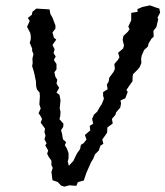

<svg xmlns="http://www.w3.org/2000/svg" viewBox="-20 -697 618 717"><path d="M237 -78 254 -96 259 -107 268 -125 279 -140 282 -156 292 -162 303 -176 297 -193 317 -210 315 -227 328 -235 324 -253 331 -269 343 -280 353 -298 360 -308 368 -328 365 -340V-353L382 -364L379 -381L386 -393L388 -407L403 -427L409 -439L407 -458L420 -473L426 -483L421 -500L440 -516L443 -528L438 -548L441 -563L457 -578L464 -588L459 -598L470 -621V-649L494 -653L493 -663L512 -671L540 -677L562 -669L575 -665L578 -650L568 -631L571 -626L564 -596L553 -582L554 -560L546 -553L535 -535L532 -523L518 -510L509 -489L507 -477L508 -462L502 -447L495 -438L477 -420L475 -409V-394L463 -377L452 -361L457 -354L448 -330L430 -322L432 -310L429 -295L414 -278L411 -268L398 -253L401 -236L381 -221L380 -202L377 -197L362 -176L366 -160L355 -153L349 -135L335 -121L328 -104L320 -91L308 -64L302 -50L293 -23L271 -17L265 -3L239 -5L220 0L208 -4L196 -17L176 -24L172 -55L177 -70L172 -80V-97L162 -111L156 -123L160 -135L149 -154L154 -162L146 -177L150 -191L146 -203L148 -217L132 -239L137 -253L130 -266L124 -274L132 -292L127 -307L128 -323L129 -337L128 -351L118 -363L115 -375L114 -395L112 -403L109 -419L106 -431L100 -450L102 -462L101 -478L105 -495L100 -507V-516L91 -537L95 -551V-562L93 -574L81 -597L91 -619L84 -630L99 -642L101 -653L116 -665L147 -663L165 -662L168 -645L176 -631L187 -602V-590L176 -576L181 -557L190 -549L176 -529L184 -513L180 -499L188 -486L181 -473L191 -458V-438L183 -427L187 -410L194 -399L191 -385L201 -369L191 -351L202 -343L206 -323L203 -292L206 -280L205 -264L202 -252L217 -235L216 -223L208 -211L212 -196L215 -177L227 -166L222 -155L230 -142L236 -125V-106L233 -94Z"/></svg>

Font: Winky Rough Light
Style: Italic
Weight: 300
Italic angle: -8.97852°
Designer: Simon Atzbach
Foundry: typofactur
Version: Version 1.206; ttfautohint (v1.8.4.7-5d5b)